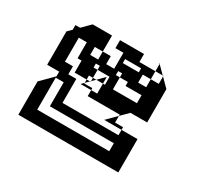

<svg xmlns="http://www.w3.org/2000/svg" viewBox="-78 -769 524 499"><g transform="rotate(30 184.5 -520.0)"><path d="M227 -646H275V-668L273 -670H227ZM299 -622V-644L297 -646H275V-622ZM83 -502H59V-478H83ZM191 -634V-622H251V-598H275V-622H239V-634ZM191 -586H203V-550H275V-574H227V-586H203V-598H191ZM107 -598H131V-622H107ZM59 -622V-550H83V-526H107V-454H275V-470H223L231 -478H275V-470H323V-370H23V-470L59 -506V-520H23V-620L35 -632V-646H49L73 -670H131V-622H155V-598H179V-646H155V-670H275V-668L297 -646H299V-644L323 -620V-520H273L251 -498V-478H231L251 -498V-502H155V-520H123L131 -528V-538H95V-550H131V-538H141L131 -528V-526H155V-520H173V-550H153L173 -570V-550H179V-574H143V-586H131V-574H143V-550H153L143 -540V-538H141L143 -540V-550H95V-574H83V-622ZM83 -478H59V-406H275V-430H83Z"/></g></svg>

Font: Rubik Broken Fax
Style: Regular
Weight: 400
Designer: Hubert and Fischer, NaN
Foundry: Hubert and Fischer, NaN
Version: Version 2.201